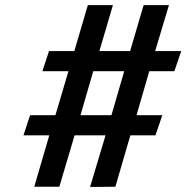

<svg xmlns="http://www.w3.org/2000/svg" viewBox="-20 -742 757 763"><path d="M700.2 -539.1 672.9 -459H573.2L522.5 -284.2H625L597.7 -204.1H498L438.5 0L337.9 1L399.4 -204.1H276.4L215.8 0H116.2L175.8 -204.1H73.2L99.6 -284.2H200.2L252 -459H148.4L174.8 -539.1H275.4L329.1 -721.7H428.7L375 -539.1H497.1L550.8 -721.7H651.4L596.7 -539.1ZM473.6 -459H350.6L299.8 -284.2H422.9Z"/></svg>

Font: FreeUniversal
Style: BoldItalic
Weight: 700
Italic angle: -11°
Version: Version 1.001 March 22, 2017